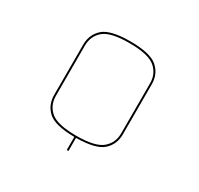

<svg xmlns="http://www.w3.org/2000/svg" viewBox="-138 -811 1014 979"><g transform="rotate(30 368.5 -321.0)"><path d="M362 0V-77Q248 -78 207 -115Q166 -152 166 -212V-507Q166 -567 208 -604.5Q250 -642 367 -642Q484 -642 527 -604.5Q570 -567 570 -507V-212Q570 -152 528 -115Q486 -78 372 -77V0ZM176 -212Q176 -156 216 -121.5Q256 -87 367 -87Q478 -87 519 -121.5Q560 -156 560 -212V-507Q560 -563 519 -597.5Q478 -632 367 -632Q256 -632 216 -597.5Q176 -563 176 -507Z"/></g></svg>

Font: Bungee Hairline
Style: Regular
Weight: 400
Designer: David Jonathan Ross
Foundry: David Jonathan Ross
Version: Version 1.001;PS 1.0;hotconv 1.0.72;makeotf.lib2.5.5900